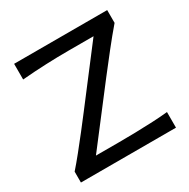

<svg xmlns="http://www.w3.org/2000/svg" viewBox="-169 -911 1050 1066"><g transform="rotate(-30 356.5 -378.0)"><path d="M50.3 0V-69.8Q80.1 -103.5 116.9 -149.2Q153.8 -194.8 191.4 -243.2Q229 -291.5 260.3 -332.5L517.1 -668.5H353.5Q287.1 -668.5 212.9 -665.5Q138.7 -662.6 58.6 -655.8V-756.3H655.3V-674.3Q606.4 -617.2 559.3 -557.4Q512.2 -497.6 464.8 -436.5L197.3 -87.9H345.2Q392.1 -87.9 449.2 -89.1Q506.3 -90.3 562 -93Q617.7 -95.7 659.7 -100.1V0Z"/></g></svg>

Font: Pinar-DS1-FD Medium
Style: Regular
Weight: 500
Designer: Amin Abedi
Version: Version 3.000